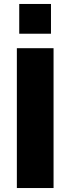

<svg xmlns="http://www.w3.org/2000/svg" viewBox="-20 -948 355 968"><path d="M65 0V-705H250V0ZM77 -778V-928H237V-778Z"/></svg>

Font: Mulish ExtraLight Black
Style: Regular
Weight: 900
Version: Version 3.603